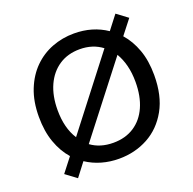

<svg xmlns="http://www.w3.org/2000/svg" viewBox="-134 -868 1048 1042"><g transform="rotate(-20 390.0 -347.0)"><path d="M143 38 80 -9 143 -90Q103 -135 80 -199.5Q57 -264 57 -347Q57 -436 84 -503.5Q111 -571 157 -616.5Q203 -662 263 -685Q323 -708 390 -708Q497 -708 578 -653L639 -732L702 -685L637 -602Q677 -557 700 -493.5Q723 -430 723 -347Q723 -228 678 -147.5Q633 -67 557.5 -26Q482 15 390 15Q338 15 290.5 1.5Q243 -12 202 -39ZM209 -175 519 -576Q465 -617 390 -617Q321 -617 270.5 -583.5Q220 -550 192.5 -489.5Q165 -429 165 -347Q165 -243 209 -175ZM390 -77Q460 -77 510.5 -110Q561 -143 588 -203.5Q615 -264 615 -347Q615 -399 604 -442Q593 -485 573 -518L261 -116Q314 -77 390 -77Z"/></g></svg>

Font: Ubuntu Sans Medium
Style: Regular
Weight: 500
Designer: Dalton Maag Ltd
Foundry: Dalton Maag Ltd
Version: Version 1.006; ttfautohint (v1.8.4.7-5d5b)